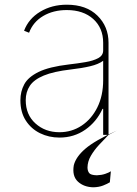

<svg xmlns="http://www.w3.org/2000/svg" viewBox="-20 -574 581 817"><path d="M233 11.4Q188.2 11.4 150.4 -7.1Q112.6 -25.6 89.7 -61.1Q66.8 -96.6 66.8 -147.7Q66.8 -184.7 83.3 -215.4Q99.8 -246.1 144.4 -267.9Q188.9 -289.8 272.7 -299.7Q310.4 -304 343.8 -309.7Q377.1 -315.3 398.1 -326.7Q419 -338.1 419 -359.4V-392Q419 -454.9 376.8 -493.1Q334.5 -531.2 264.2 -531.2Q206.7 -531.2 163.7 -505.9Q120.7 -480.5 103.7 -434.7L82.4 -443.2Q101.6 -494.3 150.9 -524.1Q200.3 -554 264.2 -554Q347.3 -554 394.5 -507.6Q441.8 -461.3 441.8 -392V0H419V-110.8H416.2Q390.6 -55.4 342.7 -22Q294.7 11.4 233 11.4ZM233 -11.4Q284.8 -11.4 327.1 -39.2Q369.3 -67.1 394.2 -117Q419 -166.9 419 -233V-315.3Q398.8 -300.4 363.5 -292.1Q328.1 -283.7 281.2 -278.4Q208.1 -269.9 166.2 -252.5Q124.3 -235.1 106.9 -208.8Q89.5 -182.5 89.5 -147.7Q89.5 -85.9 130.9 -48.7Q172.2 -11.4 233 -11.4ZM377.8 223Q337 222.3 311.6 198.9Q286.2 175.4 294 129.3Q302.9 93.4 343.2 58.8Q383.5 24.1 477.3 -18.5L441.8 0Q421.5 20.6 400.9 43Q380.3 65.3 366.5 89.3Q352.6 113.3 352.3 139.2Q352.6 153.4 359.4 162.3Q366.1 171.2 392 171.9Q411.9 171.2 427.7 165.8Q443.5 160.5 451.7 154.8L447.4 201.7Q436.4 208.5 418.9 215.4Q401.3 222.3 377.8 223Z"/></svg>

Font: Inter UI Thin
Style: Regular
Weight: 100
Designer: Rasmus Andersson
Foundry: rsms
Version: 3.2;8d6f07862